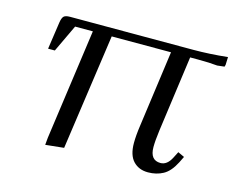

<svg xmlns="http://www.w3.org/2000/svg" viewBox="-72 -548 806 658"><g transform="rotate(15 331.0 -219.5)"><path d="M59.1 -314 73.2 -411.1Q75.7 -427.2 81.5 -433.1Q87.4 -439 104 -439H541Q597.2 -439 662.1 -445.8L661.1 -418L659.2 -411.1L633.8 -408.2Q606.9 -411.1 564.9 -411.1H537.1L500 -141.1Q495.1 -104.5 495.1 -82Q495.1 -35.2 532.2 -35.2Q555.7 -35.2 570.8 -64.9L582 -86.9L605 -76.2L594.2 -54.2Q576.2 -19 552.5 -6.1Q528.8 6.8 499 6.8Q466.3 6.8 446.5 -14.2Q426.8 -35.2 426.8 -78.1Q426.8 -104.5 432.1 -141.1L469.2 -411.1H258.8L200.2 0L134.8 6.8L137.2 -19L191.9 -411.1H128.9L83 -314Z"/></g></svg>

Font: Dihjauti S
Style: Italic
Weight: 400
Italic angle: -9°
Designer: T. Christopher White
Version: Version 3.0.0